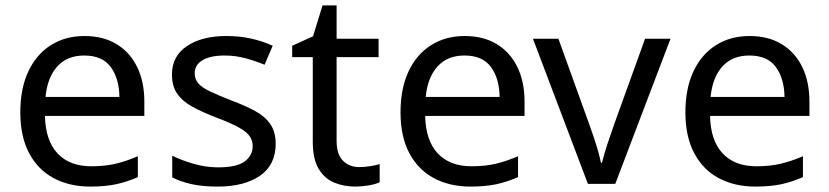

<svg xmlns="http://www.w3.org/2000/svg" viewBox="-20 -679 3060 709"><path d="M292 -546Q361 -546 410.5 -516Q460 -486 486.5 -431.5Q513 -377 513 -304V-251H146Q148 -160 192.5 -112.5Q237 -65 317 -65Q368 -65 407.5 -74.5Q447 -84 489 -102V-25Q448 -7 408 1.5Q368 10 313 10Q237 10 178.5 -21Q120 -52 87.5 -113.5Q55 -175 55 -264Q55 -352 84.5 -415Q114 -478 167.5 -512Q221 -546 292 -546ZM291 -474Q228 -474 191.5 -433.5Q155 -393 148 -321H421Q420 -389 389 -431.5Q358 -474 291 -474Z M998 -148Q998 -70 940 -30Q882 10 784 10Q728 10 687.5 1Q647 -8 616 -24V-104Q648 -88 693.5 -74.5Q739 -61 786 -61Q853 -61 883 -82.5Q913 -104 913 -140Q913 -160 902 -176Q891 -192 862.5 -208Q834 -224 781 -244Q729 -264 692 -284Q655 -304 635 -332Q615 -360 615 -404Q615 -472 670.5 -509Q726 -546 816 -546Q865 -546 907.5 -536.5Q950 -527 987 -510L957 -440Q923 -454 886 -464Q849 -474 810 -474Q756 -474 727.5 -456.5Q699 -439 699 -409Q699 -387 712 -371.5Q725 -356 755.5 -341.5Q786 -327 837 -307Q888 -288 924 -268Q960 -248 979 -219.5Q998 -191 998 -148Z M1307 -62Q1327 -62 1348 -65.5Q1369 -69 1382 -73V-6Q1368 1 1342 5.5Q1316 10 1292 10Q1250 10 1214.5 -4.5Q1179 -19 1157 -55Q1135 -91 1135 -156V-468H1059V-510L1136 -545L1171 -659H1223V-536H1378V-468H1223V-158Q1223 -109 1246.5 -85.5Q1270 -62 1307 -62Z M1696 -546Q1765 -546 1814.5 -516Q1864 -486 1890.5 -431.5Q1917 -377 1917 -304V-251H1550Q1552 -160 1596.5 -112.5Q1641 -65 1721 -65Q1772 -65 1811.5 -74.5Q1851 -84 1893 -102V-25Q1852 -7 1812 1.5Q1772 10 1717 10Q1641 10 1582.5 -21Q1524 -52 1491.5 -113.5Q1459 -175 1459 -264Q1459 -352 1488.5 -415Q1518 -478 1571.5 -512Q1625 -546 1696 -546ZM1695 -474Q1632 -474 1595.5 -433.5Q1559 -393 1552 -321H1825Q1824 -389 1793 -431.5Q1762 -474 1695 -474Z M2151 0 1948 -536H2042L2156 -220Q2164 -198 2173 -171Q2182 -144 2189 -119.5Q2196 -95 2199 -78H2203Q2207 -95 2214.5 -120Q2222 -145 2231.5 -172Q2241 -199 2248 -220L2362 -536H2456L2252 0Z M2748 -546Q2817 -546 2866.5 -516Q2916 -486 2942.5 -431.5Q2969 -377 2969 -304V-251H2602Q2604 -160 2648.5 -112.5Q2693 -65 2773 -65Q2824 -65 2863.5 -74.5Q2903 -84 2945 -102V-25Q2904 -7 2864 1.5Q2824 10 2769 10Q2693 10 2634.5 -21Q2576 -52 2543.5 -113.5Q2511 -175 2511 -264Q2511 -352 2540.5 -415Q2570 -478 2623.5 -512Q2677 -546 2748 -546ZM2747 -474Q2684 -474 2647.5 -433.5Q2611 -393 2604 -321H2877Q2876 -389 2845 -431.5Q2814 -474 2747 -474Z"/></svg>

Font: Noto Sans Sogdian
Style: Regular
Weight: 400
Designer: Monotype Design Team
Foundry: Monotype Imaging Inc.
Version: Version 2.002; ttfautohint (v1.8.4.7-5d5b)